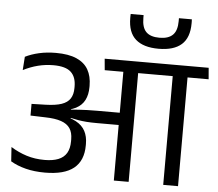

<svg xmlns="http://www.w3.org/2000/svg" viewBox="-58 -943 1142 1007"><g transform="rotate(5 513.0 -439.0)"><path d="M915.5 0V-593.5H837.5V0ZM1026.5 -572.5 1021.5 -632.5H725.5L732 -572.5ZM766.5 -572.5 761.5 -632.5H474L479.5 -572.5ZM577.5 0H655.5V-595H577.5ZM27.5 -128.5 32.5 -53.5Q67 -33 112.2 -21.5Q157.5 -10 213.5 -10Q315.5 -10 365.2 -50.2Q415 -90.5 415 -171V-179Q415 -217.5 400 -246Q385 -274.5 352.2 -292.5Q319.5 -310.5 266 -318L265 -344.5Q315 -347 346.8 -363.5Q378.5 -380 393 -408.8Q407.5 -437.5 407.5 -477.5V-484.5Q407.5 -533.5 387.8 -568.5Q368 -603.5 326 -622Q284 -640.5 217.5 -640.5Q169 -640.5 128.5 -631.2Q88 -622 56 -606L51 -535.5Q89 -555 128.5 -565Q168 -575 209.5 -575Q274 -575 301.8 -549.2Q329.5 -523.5 329.5 -473.5V-465.5Q329.5 -431.5 315.5 -409.8Q301.5 -388 270.2 -377.2Q239 -366.5 186.5 -365L112.5 -363V-301.5L191 -299Q242 -298 274 -287Q306 -276 321 -253.8Q336 -231.5 336 -196V-185.5Q336 -147.5 321.5 -123.2Q307 -99 278 -87.5Q249 -76 206 -76Q154.5 -76 111 -89.8Q67.5 -103.5 27.5 -128.5ZM260 -351V-311L322 -298.5L324 -307.5Q346 -302.5 365.8 -299.2Q385.5 -296 408.2 -294.2Q431 -292.5 461.5 -292.5H606V-357H460Q429 -357 406.5 -356.2Q384 -355.5 364 -354.2Q344 -353 321 -351L320 -358ZM911.5 -878H843.5Q843.5 -877 843.5 -870.2Q843.5 -863.5 843.5 -863Q843.5 -812.5 820.5 -789.8Q797.5 -767 750.5 -767Q703 -767 680.2 -789.8Q657.5 -812.5 657.5 -863Q657.5 -863.5 657.5 -870Q657.5 -876.5 657.5 -878H589.5Q589 -870 589 -865.5Q589 -861 589 -857Q589 -781 630 -745Q671 -709 750.5 -709Q830.5 -709 871.2 -745Q912 -781 912 -857Q912 -861 912 -865.5Q912 -870 911.5 -878Z"/></g></svg>

Font: Anek Devanagari
Style: Regular
Weight: 400
Designer: Kailash Malviya (Devanagari) & Yesha Goshar (Latin)
Foundry: Ek Type
Version: Version 1.003